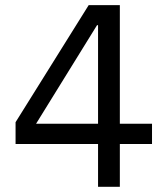

<svg xmlns="http://www.w3.org/2000/svg" viewBox="-20 -720 640 740"><path d="M40 -165V-249L321.8 -700.2H441.9V-243.2H565.9V-165H441.9V0H357.9V-165ZM354 -623 119.1 -243.2H357.9V-623Z"/></svg>

Font: CommitMono
Style: Regular
Weight: 400
Monospace: yes
Designer: Eigil Nikolajsen
Foundry: Eigil Nikolajsen
Version: Version 1.143